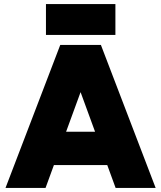

<svg xmlns="http://www.w3.org/2000/svg" viewBox="-20 -920 789 940"><path d="M546 0 290 -700H474L742 0ZM7 0 275 -700H459L203 0ZM133 -112V-275H617V-112ZM205 -749V-900H545V-749Z"/></svg>

Font: Figtree Black
Style: Regular
Weight: 900
Designer: Erik Kennedy
Foundry: Erik Kennedy
Version: Version 2.001;gftools[0.9.30]